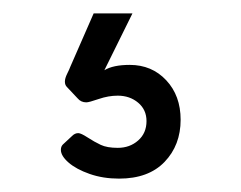

<svg xmlns="http://www.w3.org/2000/svg" viewBox="-20 -47 360 287"><path d="M136 58Q149 50 174 50Q207 50 228.5 73Q250 96 250 132Q250 170 226 195Q202 220 158 220Q134 220 114 213Q94 206 82.5 196Q71 186 71 177Q71 172 74 169L88 156Q92 152 97 152Q101 152 111 158.5Q121 165 130.5 169.5Q140 174 156 174Q174 174 186.5 163Q199 152 199 134Q199 117 186.5 106.5Q174 96 156 96Q142 96 127.5 101Q113 106 109 106Q101 106 96 100L80 83Q77 80 77 75Q77 70 80.5 63Q84 56 85 53L120 -27H178Z"/></svg>

Font: Rubik
Style: Regular
Weight: 300
Designer: Hubert & Fischer
Foundry: Hubert & Fischer
Version: Version 1.100